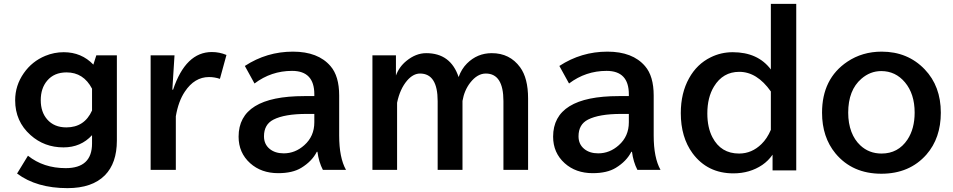

<svg xmlns="http://www.w3.org/2000/svg" viewBox="-20 -850 4911 989"><path d="M582 -564.9V-126Q582 -9.3 520 53.2Q454.6 119.1 327.6 119.1Q168.5 119.1 67.9 43.9L124 -47.9Q204.1 16.1 318.4 16.1Q454.1 16.1 454.1 -110.8V-153.8Q396.5 -90.8 307.1 -90.8Q208 -90.8 137.2 -154.3Q58.1 -224.6 58.1 -333.5Q58.1 -409.7 102.5 -473.1Q145 -534.2 213.9 -562.5Q259.3 -581.1 308.1 -581.1Q399.9 -581.1 460.9 -517.1L476.1 -564.9ZM454.1 -393.1Q410.2 -477.1 322.8 -477.1Q258.8 -477.1 223.1 -434.6Q189.9 -395.5 189.9 -334Q189.9 -272.9 223.1 -234.9Q258.8 -193.8 321.8 -193.8Q415 -193.8 454.1 -280.8Z M867.7 -388.2H871.6Q936.5 -582 1071.3 -582Q1110.4 -582 1146.5 -566.9L1112.8 -443.8Q1085.4 -453.1 1056.6 -453.1Q981.9 -453.1 932.1 -377.9Q898.9 -328.6 885.7 -251V24.9H755.9V-564.9H878.9Z M1599.1 -355V-364.3Q1599.1 -484.9 1484.4 -484.9Q1377 -484.9 1291 -419.9L1241.2 -510.3Q1354 -584 1488.8 -584Q1618.7 -584 1682.6 -509.3Q1727.1 -458 1727.1 -357.9V-151.9Q1727.1 -37.6 1762.2 24.9H1643.1Q1622.1 -15.6 1615.2 -67.9H1611.8Q1586.9 -19 1531.7 14.6Q1486.8 42 1413.1 42Q1325.7 42 1268.6 -9.3Q1209 -63 1209 -146Q1209 -355 1546.9 -355ZM1599.1 -263.2H1560.1Q1445.8 -263.2 1388.7 -233.9Q1339.8 -209 1339.8 -147.9Q1339.8 -106.9 1369.1 -83Q1397 -60.1 1441.4 -60.1Q1500.5 -60.1 1547.4 -102.1Q1599.1 -147.9 1599.1 -220.2Z M2019.5 -564.9V-460.9Q2035.6 -505.4 2073.2 -536.1Q2122.1 -576.2 2175.3 -576.2Q2301.3 -576.2 2342.3 -453.1Q2357.4 -495.1 2385.3 -522.9Q2438.5 -576.2 2513.2 -576.2Q2606 -576.2 2659.2 -503.4Q2700.2 -447.3 2700.2 -342.8V24.9H2573.2V-329.1Q2573.2 -471.2 2482.4 -471.2Q2439 -471.2 2402.3 -424.3Q2371.6 -384.8 2362.3 -330.1V24.9H2234.4V-329.1Q2234.4 -471.2 2143.6 -471.2Q2108.4 -471.2 2077.1 -435.1Q2040 -391.6 2025.4 -320.8V24.9H1898.4V-564.9Z M3219.2 -355V-364.3Q3219.2 -484.9 3104.5 -484.9Q2997.1 -484.9 2911.1 -419.9L2861.3 -510.3Q2974.1 -584 3108.9 -584Q3238.8 -584 3302.7 -509.3Q3347.2 -458 3347.2 -357.9V-151.9Q3347.2 -37.6 3382.3 24.9H3263.2Q3242.2 -15.6 3235.4 -67.9H3231.9Q3207 -19 3151.9 14.6Q3106.9 42 3033.2 42Q2945.8 42 2888.7 -9.3Q2829.1 -63 2829.1 -146Q2829.1 -355 3167 -355ZM3219.2 -263.2H3180.2Q3065.9 -263.2 3008.8 -233.9Q2960 -209 2960 -147.9Q2960 -106.9 2989.3 -83Q3017.1 -60.1 3061.5 -60.1Q3120.6 -60.1 3167.5 -102.1Q3219.2 -147.9 3219.2 -220.2Z M3950.7 -830.1H4081.5V27.8H3959.5V-53.2Q3937.5 -21.5 3906.7 -0.5Q3842.3 43 3757.8 43Q3624 43 3547.4 -60.5Q3486.8 -143.1 3486.8 -267.6Q3486.8 -370.6 3529.3 -446.8Q3569.8 -520 3640.6 -554.7Q3693.8 -581.1 3754.4 -581.1Q3883.8 -581.1 3950.7 -492.2ZM3950.7 -378.9Q3879.4 -480 3788.1 -480Q3703.6 -480 3657.7 -404.3Q3623.5 -348.1 3623.5 -265.6Q3623.5 -192.9 3649.9 -142.6Q3693.4 -59.1 3787.1 -59.1Q3852.5 -59.1 3902.3 -107.9Q3931.2 -135.7 3950.7 -181.2Z M4521.5 -584Q4655.8 -584 4743.2 -492.7Q4826.2 -406.2 4826.2 -269.5Q4826.2 -138.7 4752 -53.7Q4665 44.9 4520 44.9Q4370.6 44.9 4283.7 -59.6Q4214.4 -143.6 4214.4 -269.5Q4214.4 -444.8 4344.7 -532.2Q4421.9 -584 4521.5 -584ZM4519.5 -483.9Q4462.4 -483.9 4417 -444.3Q4349.1 -385.7 4349.1 -269.5Q4349.1 -214.8 4365.7 -170.9Q4381.8 -128.9 4411.6 -101.1Q4456.5 -59.1 4521 -59.1Q4606.4 -59.1 4654.3 -130.9Q4691.4 -187 4691.4 -270Q4691.4 -366.2 4641.6 -425.8Q4592.8 -483.9 4519.5 -483.9Z"/></svg>

Font: FORM UDPGothic
Style: Bold
Weight: 700
Foundry: Pronama LLC
Version: Version 1.051